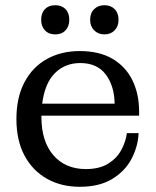

<svg xmlns="http://www.w3.org/2000/svg" viewBox="-20 -708 598 737"><path d="M381 -576Q357 -576 341.5 -591.5Q326 -607 326 -632Q326 -658 341.5 -673Q357 -688 381 -688Q405 -688 420 -673Q435 -658 435 -632Q435 -607 420 -591.5Q405 -576 381 -576ZM192 -576Q167 -576 152.5 -591.5Q138 -607 138 -632Q138 -658 152.5 -673Q167 -688 192 -688Q217 -688 231.5 -673Q246 -658 246 -632Q246 -607 231.5 -591.5Q217 -576 192 -576ZM286 9Q215 9 160 -22Q105 -53 74 -111Q43 -169 43 -251Q43 -334 74 -392.5Q105 -451 160 -481.5Q215 -512 286 -512Q361 -512 411.5 -482.5Q462 -453 488 -400.5Q514 -348 514 -279V-264H139V-259Q139 -165 185 -112Q231 -59 310 -59Q362 -59 395.5 -80Q429 -101 446 -133Q463 -165 467 -197H512Q510 -147 485.5 -99.5Q461 -52 411.5 -21.5Q362 9 286 9ZM420 -310Q419 -378 386 -422Q353 -466 288 -466Q230 -466 191 -427.5Q152 -389 142 -310Z"/></svg>

Font: Montagu Slab 144pt
Style: Regular
Weight: 400
Designer: Florian Karsten
Foundry: Florian Karsten
Version: Version 1.000; ttfautohint (v1.8.3)